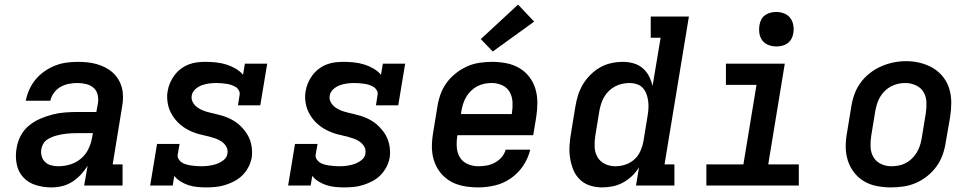

<svg xmlns="http://www.w3.org/2000/svg" viewBox="-20 -807 4240 835"><path d="M203 8Q169 8 136 -2Q103 -12 81 -36Q59 -60 52.5 -94Q46 -128 52 -162Q56 -189 69.5 -215.5Q83 -242 105.5 -260.5Q128 -279 154.5 -290.5Q181 -302 208.5 -309Q236 -316 263.5 -318Q291 -320 318 -320H399L406 -358Q409 -377 404.5 -395.5Q400 -414 386.5 -425.5Q373 -437 354.5 -441.5Q336 -446 317 -446Q299 -446 280 -442.5Q261 -439 244 -429.5Q227 -420 215 -404Q203 -388 199 -369H92Q97 -394 107.5 -417.5Q118 -441 134.5 -461Q151 -481 173 -496.5Q195 -512 219 -521.5Q243 -531 268 -534.5Q293 -538 317 -538Q338 -538 359 -536Q380 -534 399.5 -528.5Q419 -523 437 -514Q455 -505 469.5 -492Q484 -479 494.5 -462Q505 -445 510 -425.5Q515 -406 515 -385Q515 -364 511 -343L470 -92H513V0H346L361 -86Q348 -65 331 -47Q314 -29 293.5 -16Q273 -3 250 2.5Q227 8 204 8Q204 8 204 8Q204 8 203 8ZM234 -84Q260 -84 286 -92Q312 -100 333 -118Q354 -136 365.5 -161Q377 -186 381 -212L384 -228H318Q306 -228 295 -227.5Q284 -227 272.5 -226Q261 -225 250 -223Q239 -221 227.5 -218Q216 -215 205 -210.5Q194 -206 184 -199Q174 -192 168 -181.5Q162 -171 160 -160Q157 -144 161 -128.5Q165 -113 176 -102.5Q187 -92 202.5 -88Q218 -84 234 -84Z M876 8Q857 8 837 6Q817 4 799 -2Q781 -8 765 -18Q749 -28 738 -42L731 0H633L663 -181H761L753 -136Q751 -125 756.5 -115.5Q762 -106 770.5 -100.5Q779 -95 789.5 -92Q800 -89 810.5 -87.5Q821 -86 832 -85Q843 -84 854 -84Q871 -84 887.5 -86Q904 -88 920.5 -93.5Q937 -99 952 -110.5Q967 -122 969 -139Q972 -155 964.5 -168.5Q957 -182 945 -190.5Q933 -199 919 -204Q905 -209 890 -213Q875 -217 860.5 -220Q846 -223 831.5 -228Q817 -233 803.5 -239.5Q790 -246 778 -254.5Q766 -263 755.5 -273Q745 -283 736.5 -295Q728 -307 721.5 -320Q715 -333 711.5 -348Q708 -363 707 -378.5Q706 -394 709 -410Q712 -429 719.5 -446.5Q727 -464 739 -480Q751 -496 767 -508Q783 -520 801.5 -527Q820 -534 838.5 -536Q857 -538 875 -538Q898 -538 920.5 -535.5Q943 -533 964 -526.5Q985 -520 1004 -509Q1023 -498 1037 -482L1045 -530H1142L1112 -349H1015L1022 -394Q1024 -405 1018.5 -414.5Q1013 -424 1004.5 -429Q996 -434 986 -437.5Q976 -441 965 -442.5Q954 -444 943.5 -445Q933 -446 922 -446Q906 -446 890 -444Q874 -442 858.5 -436.5Q843 -431 830 -419.5Q817 -408 814 -392Q811 -376 818.5 -362.5Q826 -349 837.5 -340.5Q849 -332 863 -326.5Q877 -321 892 -317.5Q907 -314 921.5 -310.5Q936 -307 950.5 -302.5Q965 -298 978.5 -291.5Q992 -285 1004 -277Q1016 -269 1026.5 -258.5Q1037 -248 1046 -236.5Q1055 -225 1061.5 -211.5Q1068 -198 1071.5 -184Q1075 -170 1076 -154Q1077 -138 1075 -123Q1071 -101 1061 -81.5Q1051 -62 1035.5 -46Q1020 -30 1000 -19.5Q980 -9 959.5 -2.5Q939 4 918 6Q897 8 876 8Z M1476 8Q1457 8 1437 6Q1417 4 1399 -2Q1381 -8 1365 -18Q1349 -28 1338 -42L1331 0H1233L1263 -181H1361L1353 -136Q1351 -125 1356.5 -115.5Q1362 -106 1370.5 -100.5Q1379 -95 1389.5 -92Q1400 -89 1410.5 -87.5Q1421 -86 1432 -85Q1443 -84 1454 -84Q1471 -84 1487.5 -86Q1504 -88 1520.5 -93.5Q1537 -99 1552 -110.5Q1567 -122 1569 -139Q1572 -155 1564.5 -168.5Q1557 -182 1545 -190.5Q1533 -199 1519 -204Q1505 -209 1490 -213Q1475 -217 1460.5 -220Q1446 -223 1431.5 -228Q1417 -233 1403.5 -239.5Q1390 -246 1378 -254.5Q1366 -263 1355.5 -273Q1345 -283 1336.5 -295Q1328 -307 1321.5 -320Q1315 -333 1311.5 -348Q1308 -363 1307 -378.5Q1306 -394 1309 -410Q1312 -429 1319.5 -446.5Q1327 -464 1339 -480Q1351 -496 1367 -508Q1383 -520 1401.5 -527Q1420 -534 1438.5 -536Q1457 -538 1475 -538Q1498 -538 1520.5 -535.5Q1543 -533 1564 -526.5Q1585 -520 1604 -509Q1623 -498 1637 -482L1645 -530H1742L1712 -349H1615L1622 -394Q1624 -405 1618.5 -414.5Q1613 -424 1604.5 -429Q1596 -434 1586 -437.5Q1576 -441 1565 -442.5Q1554 -444 1543.5 -445Q1533 -446 1522 -446Q1506 -446 1490 -444Q1474 -442 1458.5 -436.5Q1443 -431 1430 -419.5Q1417 -408 1414 -392Q1411 -376 1418.5 -362.5Q1426 -349 1437.5 -340.5Q1449 -332 1463 -326.5Q1477 -321 1492 -317.5Q1507 -314 1521.5 -310.5Q1536 -307 1550.5 -302.5Q1565 -298 1578.5 -291.5Q1592 -285 1604 -277Q1616 -269 1626.5 -258.5Q1637 -248 1646 -236.5Q1655 -225 1661.5 -211.5Q1668 -198 1671.5 -184Q1675 -170 1676 -154Q1677 -138 1675 -123Q1671 -101 1661 -81.5Q1651 -62 1635.5 -46Q1620 -30 1600 -19.5Q1580 -9 1559.5 -2.5Q1539 4 1518 6Q1497 8 1476 8Z M2060 8Q2036 8 2012.5 5Q1989 2 1967.5 -5.5Q1946 -13 1927.5 -26Q1909 -39 1895.5 -56Q1882 -73 1873 -94Q1864 -115 1860.5 -138Q1857 -161 1858.5 -184.5Q1860 -208 1864 -232L1882 -342Q1886 -369 1895.5 -396Q1905 -423 1922 -446.5Q1939 -470 1962.5 -488.5Q1986 -507 2012 -518.5Q2038 -530 2066 -534Q2094 -538 2121 -538Q2152 -538 2182.5 -532Q2213 -526 2238.5 -511Q2264 -496 2282 -472.5Q2300 -449 2308.5 -420.5Q2317 -392 2317 -360.5Q2317 -329 2312 -298L2299 -219H1969V-217Q1965 -192 1966.5 -167.5Q1968 -143 1979.5 -123.5Q1991 -104 2013 -94Q2035 -84 2060 -84Q2077 -84 2095.5 -87Q2114 -90 2131 -99Q2148 -108 2161 -122.5Q2174 -137 2179 -156H2286Q2277 -119 2255.5 -86.5Q2234 -54 2201.5 -31.5Q2169 -9 2132.5 -0.5Q2096 8 2060 8ZM1985 -311H2206V-313Q2210 -337 2209 -361.5Q2208 -386 2197 -406Q2186 -426 2164.5 -436Q2143 -446 2119 -446Q2103 -446 2087.5 -443Q2072 -440 2057 -432.5Q2042 -425 2029.5 -413Q2017 -401 2008.5 -387Q2000 -373 1995 -358Q1990 -343 1987 -327ZM2123 -583 2071 -637 2233 -787 2303 -713Z M2598 8Q2570 8 2544.5 -0.5Q2519 -9 2500.5 -27.5Q2482 -46 2472.5 -70.5Q2463 -95 2459 -121.5Q2455 -148 2457 -176Q2459 -204 2464 -232L2482 -342Q2486 -367 2493.5 -391.5Q2501 -416 2514.5 -439Q2528 -462 2547.5 -481.5Q2567 -501 2590 -514Q2613 -527 2638.5 -532.5Q2664 -538 2689 -538Q2713 -538 2735.5 -531.5Q2758 -525 2775 -510.5Q2792 -496 2802.5 -475.5Q2813 -455 2818 -433L2853 -643H2810V-735H2976L2870 -92H2913V0H2746L2759 -79Q2746 -58 2728 -41Q2710 -24 2688.5 -12.5Q2667 -1 2644 3.5Q2621 8 2598 8ZM2656 -84Q2678 -84 2699.5 -91Q2721 -98 2738 -113Q2755 -128 2764.5 -149Q2774 -170 2778 -191L2796 -301Q2799 -318 2800 -334.5Q2801 -351 2799 -367Q2797 -383 2791.5 -398Q2786 -413 2775.5 -424.5Q2765 -436 2749.5 -441Q2734 -446 2717 -446Q2702 -446 2686 -442.5Q2670 -439 2655.5 -431.5Q2641 -424 2629 -412.5Q2617 -401 2608.5 -387Q2600 -373 2595 -357.5Q2590 -342 2587 -327L2569 -217Q2565 -193 2566 -168.5Q2567 -144 2578 -124.5Q2589 -105 2610 -94.5Q2631 -84 2656 -84Q2656 -84 2656 -84Q2656 -84 2656 -84Z M3052 0V-92H3213L3270 -438H3137V-530H3393L3321 -92H3454V0ZM3356 -605Q3338 -605 3321.5 -611.5Q3305 -618 3295 -631.5Q3285 -645 3282.5 -662.5Q3280 -680 3283 -698Q3285 -711 3291 -722.5Q3297 -734 3308 -741.5Q3319 -749 3331.5 -752Q3344 -755 3356 -755Q3374 -755 3390.5 -748.5Q3407 -742 3417 -728.5Q3427 -715 3430 -697.5Q3433 -680 3430 -662Q3428 -649 3421.5 -637.5Q3415 -626 3404.5 -618.5Q3394 -611 3381.5 -608Q3369 -605 3356 -605Z M3854 8Q3823 8 3792.5 2Q3762 -4 3737 -19Q3712 -34 3694 -57.5Q3676 -81 3667 -109.5Q3658 -138 3658 -169.5Q3658 -201 3664 -232L3682 -342Q3686 -369 3695.5 -396Q3705 -423 3722 -446.5Q3739 -470 3762.5 -488.5Q3786 -507 3812.5 -518.5Q3839 -530 3866 -535.5Q3893 -541 3921 -541Q3953 -541 3982.5 -533.5Q4012 -526 4037.5 -511Q4063 -496 4081.5 -472.5Q4100 -449 4108.5 -420.5Q4117 -392 4117 -360.5Q4117 -329 4112 -298L4093 -188Q4089 -161 4079.5 -134Q4070 -107 4053 -83.5Q4036 -60 4013 -41.5Q3990 -23 3963.5 -11.5Q3937 0 3909 4Q3881 8 3854 8ZM3856 -84Q3872 -84 3888 -87Q3904 -90 3918.5 -97.5Q3933 -105 3945.5 -117Q3958 -129 3966.5 -143Q3975 -157 3980 -172Q3985 -187 3988 -203L4006 -313Q4010 -338 4009 -362.5Q4008 -387 3996.5 -406.5Q3985 -426 3963 -436Q3941 -446 3917 -446Q3901 -446 3885.5 -442.5Q3870 -439 3855.5 -431.5Q3841 -424 3829 -412.5Q3817 -401 3808.5 -387Q3800 -373 3795 -357.5Q3790 -342 3787 -327L3769 -217Q3765 -193 3766 -168.5Q3767 -144 3778 -124.5Q3789 -105 3810.5 -94.5Q3832 -84 3856 -84Q3856 -84 3856 -84Q3856 -84 3856 -84Z"/></svg>

Font: Iosevka Curly Slab SmBdExObl
Style: Regular
Weight: 600
Width: 7
Italic angle: -9°
Monospace: yes
Designer: Belleve Invis
Foundry: Belleve Invis
Version: Version 11.1.0; ttfautohint (v1.8.3)